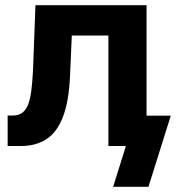

<svg xmlns="http://www.w3.org/2000/svg" viewBox="-20 -559 674 735"><path d="M9.3 0V-116.7H28.3Q47.9 -116.7 61.8 -125Q75.7 -133.3 85 -152.8Q94.2 -172.4 99.1 -206.3Q104 -240.2 106.4 -291L115.7 -539.1H541V0H395V-422.9H254.9L248 -266.6Q243.7 -170.4 220.9 -111.6Q198.2 -52.7 158 -26.4Q117.7 0 60.1 0ZM413.1 156.2 461.9 0H422.4V-116.2H633.8L548.3 156.2Z"/></svg>

Font: Inter 18pt
Style: Bold
Weight: 700
Designer: Rasmus Andersson
Foundry: rsms
Version: Version 4.001;git-66647c0bb